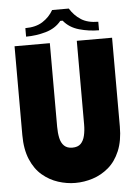

<svg xmlns="http://www.w3.org/2000/svg" viewBox="-59 -910 684 965"><g transform="rotate(-5 283.0 -427.0)"><path d="M529 -252V-700H351V-278Q351 -247 345 -221.5Q339 -196 324.5 -181.5Q310 -167 282 -167Q256 -167 241 -181.5Q226 -196 220.5 -221.5Q215 -247 215 -278V-700H37V-252Q37 -180 58.5 -129Q80 -78 116 -47.5Q152 -17 195.5 -3Q239 11 282 11Q327 11 370.5 -3Q414 -17 450 -47.5Q486 -78 507.5 -129Q529 -180 529 -252ZM241 -865H325Q347 -829 380.5 -807.5Q414 -786 467 -786V-743Q416 -743 367 -757Q318 -771 289 -807H277Q248 -771 199 -757Q150 -743 99 -743V-786Q152 -786 186.5 -808Q221 -830 241 -865Z"/></g></svg>

Font: Phudu Light ExtraBold
Style: Regular
Weight: 800
Version: Version 1.005;gftools[0.9.23]